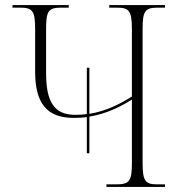

<svg xmlns="http://www.w3.org/2000/svg" viewBox="-20 -734 712 754"><path d="M321 -132H331V-276C397 -287 450 -313 498 -343V-95C498 -23 489 -10 436 -10H398V0H628V-10H598C550 -10 540 -23 540 -95V-619C540 -691 549 -704 601 -704H628V-714H409V-704H438C488 -704 498 -691 498 -618V-355C449 -324 394 -297 331 -287V-468H321V-286C307 -284 291 -283 276 -283C191 -283 161 -336 161 -448V-618C161 -691 169 -704 222 -704H250V-714H29V-704H59C108 -704 118 -691 118 -619V-452C118 -330 163 -271 269 -271C288 -271 305 -272 321 -274Z"/></svg>

Font: Noto Serif Display SemiCondensed ExtraLight
Style: Regular
Weight: 200
Width: 4
Designer: Monotype Design Team
Foundry: Monotype Imaging Inc.
Version: Version 2.009